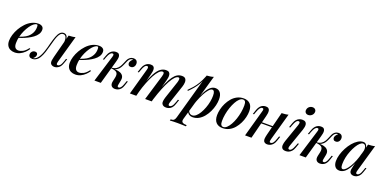

<svg xmlns="http://www.w3.org/2000/svg" viewBox="-9 -1771 5924 2959"><g transform="rotate(20 2953.0 -291.5)"><path d="M100 -224Q151 -242 193.5 -261Q236 -280 263 -302Q300 -333 321.5 -375.5Q343 -418 343 -469Q343 -495 339 -502.5Q335 -510 327 -510Q303 -510 275.5 -488Q248 -466 221 -427.5Q194 -389 171.5 -340.5Q149 -292 135.5 -237.5Q122 -183 122 -130Q122 -78 141.5 -56Q161 -34 193 -34Q226 -34 266 -54.5Q306 -75 345 -128L361 -120Q341 -87 309 -56Q277 -25 236.5 -5.5Q196 14 149 14Q108 14 76 -2Q44 -18 26.5 -49.5Q9 -81 9 -127Q9 -173 25.5 -227.5Q42 -282 72.5 -335Q103 -388 145 -432.5Q187 -477 239 -503Q291 -529 349 -529Q385 -529 409 -511.5Q433 -494 433 -459Q433 -419 410.5 -384.5Q388 -350 350 -322Q312 -294 267.5 -272Q223 -250 178.5 -234Q134 -218 99 -208Z M829 -86Q827 -76 824 -62.5Q821 -49 824.5 -38.5Q828 -28 843 -28Q862 -28 880 -48Q898 -68 916 -122L930 -164H949L923 -90Q902 -31 868.5 -8.5Q835 14 802 14Q780 14 764 6Q748 -2 739 -15Q727 -37 731.5 -66.5Q736 -96 744 -127L845 -515Q874 -516 902.5 -519Q931 -522 954 -529ZM452 -2Q483 -7 506.5 -30Q530 -53 548 -87.5Q566 -122 579.5 -160.5Q593 -199 603 -237Q613 -275 620 -303Q639 -374 658 -424.5Q677 -475 702 -501.5Q727 -528 763 -528Q803 -528 820 -491.5Q837 -455 825 -397L814 -391Q821 -444 807.5 -476.5Q794 -509 761 -509Q734 -509 714.5 -487.5Q695 -466 680.5 -431Q666 -396 654.5 -354Q643 -312 632 -272Q617 -213 599 -158.5Q581 -104 556.5 -62Q532 -20 495 0Q479 9 464 11.5Q449 14 439 14Q409 14 393.5 -0.5Q378 -15 378 -38Q378 -66 397.5 -86.5Q417 -107 446 -107Q467 -107 477.5 -96Q488 -85 488 -68Q488 -49 476.5 -31.5Q465 -14 448 -2Q449 -2 450 -2Q451 -2 452 -2Z M1095 -224Q1146 -242 1188.5 -261Q1231 -280 1258 -302Q1295 -333 1316.5 -375.5Q1338 -418 1338 -469Q1338 -495 1334 -502.5Q1330 -510 1322 -510Q1298 -510 1270.5 -488Q1243 -466 1216 -427.5Q1189 -389 1166.5 -340.5Q1144 -292 1130.5 -237.5Q1117 -183 1117 -130Q1117 -78 1136.5 -56Q1156 -34 1188 -34Q1221 -34 1261 -54.5Q1301 -75 1340 -128L1356 -120Q1336 -87 1304 -56Q1272 -25 1231.5 -5.5Q1191 14 1144 14Q1103 14 1071 -2Q1039 -18 1021.5 -49.5Q1004 -81 1004 -127Q1004 -173 1020.5 -227.5Q1037 -282 1067.5 -335Q1098 -388 1140 -432.5Q1182 -477 1234 -503Q1286 -529 1344 -529Q1380 -529 1404 -511.5Q1428 -494 1428 -459Q1428 -419 1405.5 -384.5Q1383 -350 1345 -322Q1307 -294 1262.5 -272Q1218 -250 1173.5 -234Q1129 -218 1094 -208Z M1824 -68Q1820 -46 1824 -36.5Q1828 -27 1842 -27Q1860 -27 1877 -47Q1894 -67 1912 -121L1926 -162H1945L1921 -89Q1908 -49 1887.5 -26.5Q1867 -4 1843 5Q1819 14 1794 14Q1757 14 1736 -10.5Q1715 -35 1726 -88L1740 -151Q1752 -208 1729.5 -234Q1707 -260 1630 -266V-270Q1670 -273 1711 -270Q1752 -267 1783.5 -253.5Q1815 -240 1831 -212.5Q1847 -185 1838 -140ZM1898 -508Q1886 -508 1877 -504Q1868 -500 1859 -494Q1841 -479 1828 -451Q1815 -423 1802 -391.5Q1789 -360 1770.5 -331Q1752 -302 1721.5 -284Q1691 -266 1642 -267L1632 -266L1634 -277Q1682 -280 1711 -299Q1740 -318 1757 -346Q1774 -374 1786 -404.5Q1798 -435 1811 -462.5Q1824 -490 1844 -506Q1862 -520 1877 -524.5Q1892 -529 1905 -529Q1945 -529 1961 -508Q1977 -487 1975 -459Q1975 -443 1967.5 -426.5Q1960 -410 1945 -399Q1930 -388 1909 -388Q1883 -388 1872 -402.5Q1861 -417 1861 -436Q1862 -455 1875 -474Q1888 -493 1905 -506Q1903 -507 1901.5 -507.5Q1900 -508 1898 -508ZM1560 0H1456L1588 -430Q1592 -441 1594.5 -454.5Q1597 -468 1594 -478Q1591 -488 1576 -488Q1556 -488 1538 -467Q1520 -446 1500 -394L1485 -352H1466L1493 -426Q1508 -467 1529 -489Q1550 -511 1573.5 -520Q1597 -529 1620 -529Q1652 -529 1666 -515.5Q1680 -502 1683 -481Q1686 -460 1681 -435.5Q1676 -411 1670 -389Z M2142 0H2037L2157 -430Q2161 -440 2162.5 -453.5Q2164 -467 2161 -477.5Q2158 -488 2144 -488Q2123 -488 2106 -466.5Q2089 -445 2071 -394L2056 -352H2037L2062 -426Q2077 -467 2098 -489Q2119 -511 2142.5 -520Q2166 -529 2188 -529Q2219 -529 2234 -516Q2249 -503 2252 -481.5Q2255 -460 2251 -436Q2247 -412 2241 -389ZM2411 -413Q2417 -433 2419.5 -450Q2422 -467 2417.5 -478Q2413 -489 2396 -489Q2370 -489 2339 -457Q2308 -425 2276 -367Q2244 -309 2213.5 -232Q2183 -155 2158 -65L2182 -195Q2227 -319 2267 -392.5Q2307 -466 2349 -497.5Q2391 -529 2441 -529Q2474 -529 2489.5 -515.5Q2505 -502 2509 -479.5Q2513 -457 2509 -430.5Q2505 -404 2498 -378L2395 0H2287ZM2667 -413Q2676 -442 2676 -465.5Q2676 -489 2657 -489Q2630 -489 2600 -458Q2570 -427 2537.5 -368Q2505 -309 2472 -227Q2439 -145 2407 -43L2423 -147Q2461 -254 2494 -327.5Q2527 -401 2559.5 -445.5Q2592 -490 2626.5 -509.5Q2661 -529 2702 -529Q2744 -529 2760.5 -506Q2777 -483 2775.5 -449Q2774 -415 2762 -378L2664 -85Q2654 -55 2658 -41Q2662 -27 2679 -27Q2696 -27 2714 -46Q2732 -65 2752 -121L2766 -162H2785L2760 -89Q2746 -47 2725 -25Q2704 -3 2680.5 5.5Q2657 14 2635 14Q2608 14 2592 6Q2576 -2 2567 -16Q2554 -35 2557.5 -64.5Q2561 -94 2573 -132Z M3212 -490Q3188 -490 3158.5 -457Q3129 -424 3099 -368Q3069 -312 3042 -241Q3015 -170 2997 -94L3015 -200Q3055 -319 3092 -391Q3129 -463 3168 -496Q3207 -529 3250 -529Q3301 -529 3330.5 -492.5Q3360 -456 3360 -384Q3360 -338 3347.5 -284.5Q3335 -231 3310.5 -178.5Q3286 -126 3250 -82Q3214 -38 3168 -12Q3122 14 3065 14Q3035 14 3010.5 -2Q2986 -18 2976 -47L2984 -66Q2997 -36 3013.5 -23.5Q3030 -11 3052 -11Q3084 -11 3114 -36.5Q3144 -62 3169.5 -105Q3195 -148 3214.5 -200Q3234 -252 3244 -305Q3254 -358 3254 -404Q3254 -450 3243 -470Q3232 -490 3212 -490ZM3055 -664Q3085 -666 3113 -670Q3141 -674 3166 -683L2947 84Q2934 129 2957 144.5Q2980 160 3027 160L3021 181Q3000 180 2961 178.5Q2922 177 2879 177Q2845 177 2810 178.5Q2775 180 2758 181L2764 160Q2800 160 2816 146.5Q2832 133 2842 98ZM2852 -355Q2890 -393 2923.5 -431Q2957 -469 2988.5 -521Q3020 -573 3052 -653L3055 -637Q3034 -568 3004 -516.5Q2974 -465 2938.5 -423Q2903 -381 2863 -342Z M3709 -509Q3680 -509 3652 -483Q3624 -457 3599.5 -412.5Q3575 -368 3556 -313Q3537 -258 3526.5 -199Q3516 -140 3516 -87Q3516 -45 3528.5 -25.5Q3541 -6 3565 -6Q3594 -6 3622 -32Q3650 -58 3675 -102Q3700 -146 3718.5 -200.5Q3737 -255 3747.5 -314Q3758 -373 3758 -428Q3758 -472 3746 -490.5Q3734 -509 3709 -509ZM3414 -146Q3414 -190 3426 -242Q3438 -294 3463 -345Q3488 -396 3523.5 -437.5Q3559 -479 3607.5 -504Q3656 -529 3715 -529Q3782 -529 3821 -489.5Q3860 -450 3860 -369Q3860 -325 3848 -273Q3836 -221 3811 -170Q3786 -119 3750.5 -77.5Q3715 -36 3666.5 -11Q3618 14 3559 14Q3492 14 3453 -26Q3414 -66 3414 -146Z M4050 -279H4320V-259H4050ZM4031 0H3926L4046 -430Q4050 -441 4052.5 -454.5Q4055 -468 4051.5 -478Q4048 -488 4033 -488Q4013 -488 3996 -467Q3979 -446 3960 -394L3945 -352H3926L3951 -426Q3966 -467 3986 -489Q4006 -511 4029.5 -520Q4053 -529 4076 -529Q4107 -529 4122 -515.5Q4137 -502 4140 -481Q4143 -460 4139.5 -435.5Q4136 -411 4130 -389ZM4323 -85Q4316 -59 4316.5 -43Q4317 -27 4336 -27Q4357 -27 4374.5 -48.5Q4392 -70 4409 -121L4424 -163H4443L4418 -89Q4404 -48 4383 -26Q4362 -4 4338.5 5Q4315 14 4292 14Q4273 14 4257.5 6.5Q4242 -1 4234 -15Q4225 -33 4227 -59Q4229 -85 4239 -126L4338 -515Q4369 -516 4396.5 -519Q4424 -522 4447 -529Z M4675 -692Q4679 -724 4703 -744Q4727 -764 4758 -764Q4787 -764 4803.5 -745.5Q4820 -727 4816 -700Q4812 -669 4787.5 -648.5Q4763 -628 4732 -628Q4703 -628 4687 -646.5Q4671 -665 4675 -692ZM4642 -430Q4661 -488 4629 -488Q4607 -488 4590 -465.5Q4573 -443 4555 -394L4539 -352H4520L4546 -426Q4561 -467 4582 -489Q4603 -511 4627.5 -520Q4652 -529 4675 -529Q4708 -529 4725 -516Q4742 -503 4746 -482Q4750 -461 4746 -436.5Q4742 -412 4734 -389L4628 -85Q4618 -57 4622 -42Q4626 -27 4643 -27Q4661 -27 4678 -46.5Q4695 -66 4716 -121L4732 -162H4751L4725 -89Q4711 -49 4690 -27Q4669 -5 4645.5 4.5Q4622 14 4598 14Q4555 14 4537.5 -5.5Q4520 -25 4522 -58.5Q4524 -92 4538 -132Z M5186 -68Q5182 -46 5186 -36.5Q5190 -27 5204 -27Q5222 -27 5239 -47Q5256 -67 5274 -121L5288 -162H5307L5283 -89Q5270 -49 5249.5 -26.5Q5229 -4 5205 5Q5181 14 5156 14Q5119 14 5098 -10.5Q5077 -35 5088 -88L5102 -151Q5114 -208 5091.5 -234Q5069 -260 4992 -266V-270Q5032 -273 5073 -270Q5114 -267 5145.5 -253.5Q5177 -240 5193 -212.5Q5209 -185 5200 -140ZM5260 -508Q5248 -508 5239 -504Q5230 -500 5221 -494Q5203 -479 5190 -451Q5177 -423 5164 -391.5Q5151 -360 5132.5 -331Q5114 -302 5083.5 -284Q5053 -266 5004 -267L4994 -266L4996 -277Q5044 -280 5073 -299Q5102 -318 5119 -346Q5136 -374 5148 -404.5Q5160 -435 5173 -462.5Q5186 -490 5206 -506Q5224 -520 5239 -524.5Q5254 -529 5267 -529Q5307 -529 5323 -508Q5339 -487 5337 -459Q5337 -443 5329.5 -426.5Q5322 -410 5307 -399Q5292 -388 5271 -388Q5245 -388 5234 -402.5Q5223 -417 5223 -436Q5224 -455 5237 -474Q5250 -493 5267 -506Q5265 -507 5263.5 -507.5Q5262 -508 5260 -508ZM4922 0H4818L4950 -430Q4954 -441 4956.5 -454.5Q4959 -468 4956 -478Q4953 -488 4938 -488Q4918 -488 4900 -467Q4882 -446 4862 -394L4847 -352H4828L4855 -426Q4870 -467 4891 -489Q4912 -511 4935.5 -520Q4959 -529 4982 -529Q5014 -529 5028 -515.5Q5042 -502 5045 -481Q5048 -460 5043 -435.5Q5038 -411 5032 -389Z M5517 -25Q5539 -25 5566 -51Q5593 -77 5621 -122.5Q5649 -168 5673 -228Q5697 -288 5713 -356L5695 -247Q5661 -152 5625.5 -94.5Q5590 -37 5553 -11.5Q5516 14 5477 14Q5427 14 5402 -19.5Q5377 -53 5377 -108Q5377 -158 5393.5 -215Q5410 -272 5439.5 -328Q5469 -384 5507 -429Q5545 -474 5589 -501.5Q5633 -529 5677 -529Q5711 -529 5729.5 -497.5Q5748 -466 5738 -406L5727 -400Q5734 -447 5721.5 -475.5Q5709 -504 5681 -504Q5657 -504 5630 -479.5Q5603 -455 5577.5 -412.5Q5552 -370 5530.5 -317Q5509 -264 5497 -207.5Q5485 -151 5485 -97Q5485 -57 5493.5 -41Q5502 -25 5517 -25ZM5756 -515Q5786 -516 5814 -519Q5842 -522 5866 -529L5739 -86Q5736 -75 5733.5 -61.5Q5731 -48 5734.5 -38Q5738 -28 5753 -28Q5771 -28 5789 -47.5Q5807 -67 5825 -122L5839 -163H5858L5833 -90Q5819 -49 5799 -27Q5779 -5 5756.5 4.5Q5734 14 5713 14Q5669 14 5651 -14Q5638 -36 5642.5 -67.5Q5647 -99 5656 -133Z"/></g></svg>

Font: Playfair Display Medium
Style: Italic
Weight: 500
Italic angle: -14°
Designer: Claus Eggers Sørensen
Foundry: Claus Eggers Sørensen
Version: Version 1.203